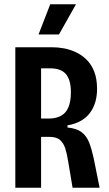

<svg xmlns="http://www.w3.org/2000/svg" viewBox="-20 -882 512 902"><path d="M52 0V-660H225Q251 -660 279.5 -655Q308 -650 336 -637Q364 -624 386.5 -602Q409 -580 422.5 -546Q436 -512 436 -464Q436 -433 428.5 -405.5Q421 -378 405 -355Q389 -332 362.5 -316Q336 -300 297 -293V-283Q340 -279 363.5 -261Q387 -243 399 -212Q411 -181 420 -139L448 0H321L300 -125Q295 -158 287 -183.5Q279 -209 262.5 -224Q246 -239 212 -239H173V0ZM173 -325H207Q261 -325 287 -354.5Q313 -384 313 -449Q313 -506 290 -533.5Q267 -561 215 -561H173ZM257 -720H161L216 -862H337Z"/></svg>

Font: Bricolage Grotesque 36pt Condensed SemiBold
Style: Regular
Weight: 600
Width: 3
Designer: Mathieu Triay
Foundry: Atelier Triay
Version: Version 1.001;gftools[0.9.33.dev8+g029e19f]